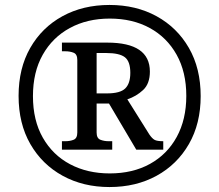

<svg xmlns="http://www.w3.org/2000/svg" viewBox="-20 -745 885 775"><path d="M422 10Q316 10 233 -35.5Q150 -81 102.5 -163.5Q55 -246 55 -358Q55 -469 102 -551.5Q149 -634 232 -679.5Q315 -725 422 -725Q529 -725 612 -679.5Q695 -634 742.5 -551.5Q790 -469 790 -357Q790 -246 742.5 -163.5Q695 -81 612 -35.5Q529 10 422 10ZM423 -45Q516 -45 585.5 -83.5Q655 -122 693.5 -192.5Q732 -263 732 -358Q732 -454 693 -524Q654 -594 584.5 -632Q515 -670 423 -670Q332 -670 262 -632Q192 -594 152.5 -524Q113 -454 113 -357Q113 -259 153 -189Q193 -119 263 -82Q333 -45 423 -45ZM230 -141V-175H243Q263 -175 277.5 -181Q292 -187 292 -210V-503Q292 -526 277.5 -532Q263 -538 243 -538H230V-573H413Q585 -573 585 -456Q585 -407 557.5 -381.5Q530 -356 494 -344L583 -202Q594 -186 604 -180.5Q614 -175 639 -175V-141H530L420 -327H370V-210Q370 -187 385 -181Q400 -175 419 -175H433V-141ZM412 -368Q465 -368 485.5 -388Q506 -408 506 -451Q506 -497 484 -514Q462 -531 409 -531H370V-368Z"/></svg>

Font: Noto Serif Old Uyghur
Style: Regular
Weight: 400
Designer: Lewis McGuffie
Foundry: Google LLC
Version: Version 1.003; ttfautohint (v1.8.4.7-5d5b)